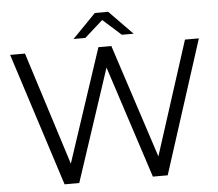

<svg xmlns="http://www.w3.org/2000/svg" viewBox="-62 -1048 1266 1117"><g transform="rotate(-5 571.0 -489.0)"><path d="M395.6 -837.8 532.2 -977.8H610L746.7 -837.8H677.8L571.1 -933.3L464.4 -837.8ZM872.2 0H785.6L572.2 -655.6L355.6 0H270L20 -777.8H106.7L316.7 -116.7L535.6 -777.8H611.1L827.8 -114.4L1041.1 -777.8H1122.2Z"/></g></svg>

Font: Paperlogy 4 Regular
Style: Regular
Weight: 400
Designer: redesigned by Lee Juim, glyphs from Gmarket Sans & Montserrat
Foundry: PT&
Version: Version 1.001